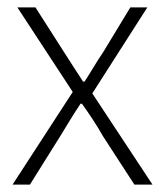

<svg xmlns="http://www.w3.org/2000/svg" viewBox="-20 -500 447 520"><path d="M14 0 177 -251 27 -480H76L154 -358Q166 -339 179 -319Q192 -299 205 -279H209Q222 -299 234 -319Q246 -339 259 -358L333 -480H379L230 -247L393 0H344L259 -131Q246 -154 231.5 -176Q217 -198 202 -219H198Q184 -198 170.5 -176Q157 -154 143 -131L61 0Z"/></svg>

Font: Mada Light
Style: Regular
Weight: 300
Designer: Khaled Hosny
Version: Version 1.5